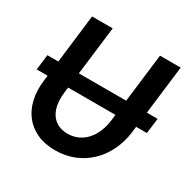

<svg xmlns="http://www.w3.org/2000/svg" viewBox="-162 -879 1037 1044"><g transform="rotate(30 356.0 -357.5)"><path d="M502.5 -323H205.5L201.5 -289Q196.5 -247.5 202.2 -213.2Q208 -179 224.2 -154.8Q240.5 -130.5 266.2 -117.2Q292 -104 327.5 -104Q362.5 -104 391.8 -117.2Q421 -130.5 443 -154.8Q465 -179 479.2 -213Q493.5 -247 498.5 -288.5ZM700 -323H632.5L628.5 -288.5Q620.5 -224.5 594.5 -170Q568.5 -115.5 527.5 -76Q486.5 -36.5 432.2 -14.2Q378 8 313.5 8Q249 8 200.2 -14.2Q151.5 -36.5 120.5 -76Q89.5 -115.5 77 -170Q64.5 -224.5 72.5 -288.5L76.5 -323H8L20 -419H88.5L125 -723H254.5L217.5 -419H514.5L551.5 -723H681.5L644.5 -419H712Z"/></g></svg>

Font: Lato 2
Style: Bold Italic
Weight: 700
Italic angle: -7°
Designer: Lukasz Dziedzic with Adam Twardoch and Botio Nikoltchev
Foundry: tyPoland Lukasz Dziedzic
Version: Version 2.015; 2015-08-06; http://www.latofonts.com/